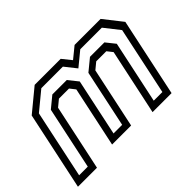

<svg xmlns="http://www.w3.org/2000/svg" viewBox="-103 -775 1010 1010"><g transform="rotate(-45 402.5 -270.0)"><path d="M-2.5 0 90.5 -437 215.5 -540H409L450 -489L512.5 -540H706L787 -437L694 0H552.5L631 -368L607 -398.5H532L495 -368L423 -30H281.5L353.5 -368L329.5 -398.5H254.5L217.5 -368L139 0ZM44.5 -38.2H108.8L183 -387.2L245.5 -438.5H352.8L395.8 -384.8L328 -65.8H392.2L460 -384.8L525.5 -438.5H632.8L673.8 -387.2L599.5 -38.2H663.8L744.5 -418.2L678 -502.8H517.5L439.2 -438.5L388.2 -502.8H227.8L125.2 -418.2Z"/></g></svg>

Font: Tourney Thin
Style: Italic
Weight: 100
Italic angle: -12°
Designer: Tyler Finck
Foundry: Etcetera Type Co
Version: Version 1.015